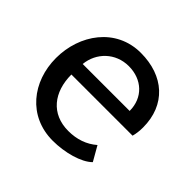

<svg xmlns="http://www.w3.org/2000/svg" viewBox="-122 -567 697 697"><g transform="rotate(45 227.0 -218.0)"><path d="M231 -444C103 -444 26 -333 26 -213C26 -92 104 8 230 8C291 8 358 -10 388 -40L356 -96C326 -70 289 -57 245 -57C157 -57 108 -120 108 -210H422C426 -224 428 -241 428 -258C428 -374 349 -444 231 -444ZM351 -266H110C116 -329 166 -379 234 -379C302 -379 351 -334 351 -266Z"/></g></svg>

Font: linja pona
Style: Regular
Weight: 400
Foundry: jan Same & David A Roberts
Version: Version 4.9